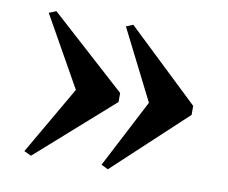

<svg xmlns="http://www.w3.org/2000/svg" viewBox="-60 -575 735 620"><g transform="rotate(10 308.0 -265.0)"><path d="M329.5 -502.5 565.5 -278V-248.5L329.5 -28.5L307 -39.5L423 -263L307 -493ZM77.5 -502.5 326 -278V-248.5L77.5 -28.5L54 -39.5L183.5 -263L54 -493Z"/></g></svg>

Font: Merriweather 144pt Black
Style: Regular
Weight: 900
Version: Version 2.100